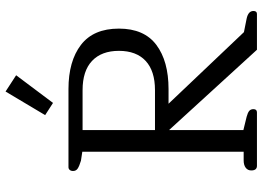

<svg xmlns="http://www.w3.org/2000/svg" viewBox="-150 -818 967 708"><g transform="rotate(-90 334.0 -463.5)"><path d="M264 -781 351 -927 411 -888 309 -752ZM60 -21Q60 -34 70 -41.5Q80 -49 97 -49H129V-644L96 -649Q76 -655 67 -661Q58 -667 58 -678Q58 -686 62 -690.5Q66 -695 72 -695H360Q463 -695 523 -649Q583 -603 583 -509Q583 -416 523 -371Q463 -326 360 -326H306L570 -48L620 -38Q648 -32 648 -13Q648 0 637 0H505L209 -324V-50L258 -38Q273 -34 279.5 -28.5Q286 -23 286 -13Q286 0 274 0H77Q60 0 60 -21ZM356 -376Q427 -376 464 -410.5Q501 -445 501 -509Q501 -573 464 -608Q427 -643 356 -643H209V-376Z"/></g></svg>

Font: Maitree
Style: Regular
Weight: 400
Designer: CadsonDemak Team
Foundry: CadsonDemak
Version: Version 1.001